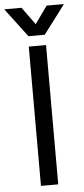

<svg xmlns="http://www.w3.org/2000/svg" viewBox="-92 -963 434 997"><g transform="rotate(-5 125.5 -465.0)"><path d="M170 -726V0H80V-726ZM191 -930H281L168 -780H83L-30 -930H60L126 -839Z"/></g></svg>

Font: Violet Sans
Style: Regular
Weight: 400
Designer: Calvin Waterman
Foundry: Violet Office
Version: Version 1.013